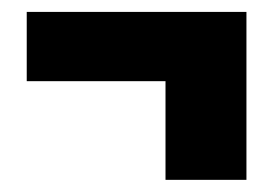

<svg xmlns="http://www.w3.org/2000/svg" viewBox="-20 -418 450 316"><path d="M252.4 -122H385.6V-398.4H24V-284.4H252.4Z"/></svg>

Font: Secuela Light
Style: Regular
Weight: 300
Designer: Fernando Haro
Foundry: deFharo
Version: Version 1.708